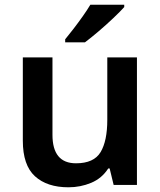

<svg xmlns="http://www.w3.org/2000/svg" viewBox="-20 -786 682 816"><path d="M562 -542V0H463L446 -70H440Q413 -28 367.5 -9Q322 10 271 10Q180 10 128.5 -37Q77 -84 77 -188V-542H203V-213Q203 -92 303 -92Q379 -92 407.5 -139.5Q436 -187 436 -277V-542ZM508 -756Q492 -738 461.5 -709Q431 -680 398 -652Q365 -624 341 -606H257V-619Q272 -637 292 -663Q312 -689 331.5 -716.5Q351 -744 364 -766H508Z"/></svg>

Font: Noto Sans Ethiopic SemiBold
Style: Regular
Weight: 600
Designer: Monotype Design Team
Foundry: Monotype Imaging Inc.
Version: Version 2.102; ttfautohint (v1.8.4.7-5d5b)